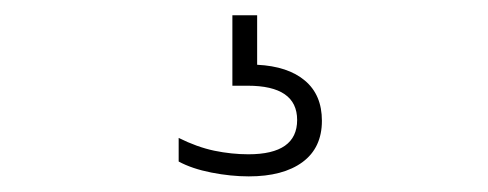

<svg xmlns="http://www.w3.org/2000/svg" viewBox="-20 -30 640 252"><path d="M306.5 201.5Q283 201.5 257.5 196.5Q232 191.5 214.5 182V151Q238.5 163 261.2 167.8Q284 172.5 306 172.5Q370 172.5 370 127.5Q370 82.5 305 82.5H285V-10H317.5V55Q358 57 380.2 75.8Q402.5 94.5 402.5 128.5Q402.5 164 377 182.8Q351.5 201.5 306.5 201.5Z"/></svg>

Font: Encode Sans Expanded ExtraLight
Style: Regular
Weight: 200
Width: 7
Designer: Multiple Designers
Foundry: Impallari Type
Version: Version 3.000; ttfautohint (v1.8.3) -l 8 -r 50 -G 200 -x 14 